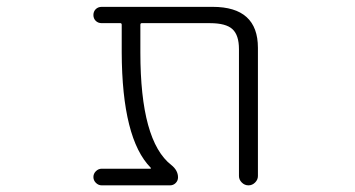

<svg xmlns="http://www.w3.org/2000/svg" viewBox="-20 -565 1040 563"><path d="M736.3 -48.8Q736.3 -38.1 728 -29.8Q719.7 -21.5 708.5 -21.5Q697.3 -21.5 689 -29.8Q680.7 -38.1 680.7 -48.8V-420.9Q680.7 -461.9 661.6 -479.5Q642.6 -497.1 595.7 -497.1H395.5Q391.6 -497.1 391.6 -492.2V-411.1Q391.6 -151.4 482.4 -81.1Q502 -65.4 502 -44.9Q502 -35.2 495.1 -28.3Q488.3 -21.5 478.5 -21.5H278.3Q268.6 -21.5 261.2 -28.8Q253.9 -36.1 253.9 -45.9Q253.9 -55.7 261.2 -63Q268.6 -70.3 278.3 -70.3H420.9Q421.9 -70.3 422.4 -71.3Q422.9 -72.3 421.9 -73.2Q337.9 -158.2 336.9 -411.1V-492.2Q336.9 -497.1 333 -497.1H278.3Q267.6 -497.1 260.7 -503.9Q253.9 -510.7 253.9 -521Q253.9 -531.2 260.7 -538.1Q267.6 -544.9 278.3 -544.9H603.5Q736.3 -544.9 736.3 -424.8Z"/></svg>

Font: Rounded-L Mgen+ 1mn light
Style: Regular
Weight: 200
Designer: [Source Han Sans]
Ryoko NISHIZUKA  (kana & ideographs); Paul D. Hunt (Latin, Greek & Cyrillic); Wenlong ZHANG  (bopomofo
Version: Version 1.059.20150602